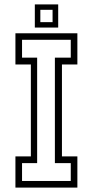

<svg xmlns="http://www.w3.org/2000/svg" viewBox="-20 -851 421 871"><path d="M50 0V-141.5H120V-558.5H50V-700H331V-558.5H261V-141.5H331V0ZM80 -30H301V-111H229V-589.5H301V-670.5H80V-589.5H148.5V-111H80ZM138 -726V-831H244V-726ZM163 -750.5H218.5V-806.5H163Z"/></svg>

Font: Tourney Condensed Light
Style: Regular
Weight: 300
Width: 3
Designer: Tyler Finck
Foundry: Etcetera Type Co
Version: Version 1.010; ttfautohint (v1.8.3)